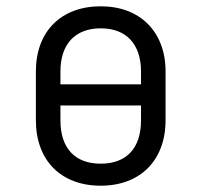

<svg xmlns="http://www.w3.org/2000/svg" viewBox="-20 -580 640 610"><path d="M300 10C426 10 506 -71 506 -198V-353C506 -479 425 -560 300 -560C174 -560 94 -480 94 -353V-198C94 -70 174 10 300 10ZM172 -353C172 -440 219 -490 300 -490C381 -490 428 -440 428 -353V-312H172ZM300 -60C218 -60 172 -109 172 -198V-245H428V-198C428 -109 382 -60 300 -60Z"/></svg>

Font: Tekne LDO Light
Style: Regular
Weight: 300
Monospace: yes
Designer: Alessio Laiso, Mario Rullo, Paolo Rosset
Foundry: Alessio Laiso
Version: Version 1.000;hotconv 1.0.109;makeotfexe 2.5.65596